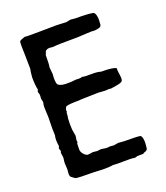

<svg xmlns="http://www.w3.org/2000/svg" viewBox="-122 -741 708 818"><g transform="rotate(-20 231.5 -332.5)"><path d="M139 -213 144 -183Q144 -181 142.5 -174.5Q141 -168 141 -165L142 -158Q142 -152 139 -151Q139 -145 138.5 -132Q138 -119 139 -116Q146 -98 161 -91Q164 -89 175.5 -91Q187 -93 189 -93Q192 -93 198.5 -92Q205 -91 208 -91Q211 -91 217 -92Q223 -93 226 -93Q230 -93 236 -91.5Q242 -90 246 -90Q250 -89 257.5 -90Q265 -91 267 -91Q269 -91 276 -90Q283 -89 286 -90Q289 -90 295 -91.5Q301 -93 304 -93Q308 -93 317 -92Q326 -91 330 -91Q392 -91 404 -88Q417 -75 410 -28Q408 -20 393 -16Q391 -13 386 -12.5Q381 -12 376 -12.5Q371 -13 366 -12Q362 -13 357 -11Q352 -9 349 -9Q333 -12 301 -11Q269 -10 251 -12Q238 -9 207 -9Q199 -9 183 -10Q167 -11 159 -11Q94 -11 82 -14Q79 -15 63 -28Q61 -32 60.5 -37.5Q60 -43 61 -50Q62 -57 62 -61Q59 -91 62 -105Q62 -107 62.5 -110.5Q63 -114 63 -115Q62 -118 61.5 -126Q61 -134 60 -137Q65 -144 59 -154Q58 -158 60 -161.5Q62 -165 62 -168Q57 -196 62 -216Q60 -241 62 -298Q62 -305 61 -319.5Q60 -334 60 -344.5Q60 -355 63 -364Q63 -369 61 -375.5Q59 -382 60 -388Q62 -402 57 -411Q56 -415 58 -419Q60 -423 60 -425Q55 -444 55 -481Q57 -507 60 -518Q60 -527 59.5 -548Q59 -569 59 -580Q57 -632 59 -641Q61 -645 65.5 -647Q70 -649 76 -651Q82 -653 85 -654Q86 -652 156 -653Q226 -654 227 -654Q235 -654 249.5 -653Q264 -652 271 -652Q275 -652 282.5 -654Q290 -656 292 -656Q296 -656 303 -655Q310 -654 314 -654Q375 -654 396 -649Q410 -636 405 -592Q404 -586 399.5 -583Q395 -580 384 -578.5Q373 -577 371 -577Q364 -579 334 -577Q304 -575 297 -575Q200 -575 182 -572Q159 -576 152 -569Q148 -568 146 -560.5Q144 -553 142 -551Q142 -504 139 -496Q142 -466 142 -465Q139 -430 145 -417Q155 -406 181.5 -405.5Q208 -405 227 -408Q231 -408 237 -407.5Q243 -407 247 -407.5Q251 -408 254 -410Q266 -407 296 -407.5Q326 -408 339 -403Q395 -403 407 -394Q406 -385 409.5 -362.5Q413 -340 407 -334Q400 -328 379.5 -325Q359 -322 355 -321Q351 -322 346.5 -322Q342 -322 336 -321.5Q330 -321 327 -321Q321 -321 311.5 -322Q302 -323 297 -323Q275 -323 219 -321Q218 -321 214 -320.5Q210 -320 208 -320Q161 -320 150 -315Q141 -304 144 -293Q141 -290 141 -279.5Q141 -269 139 -266Q137 -238 139 -213Z"/></g></svg>

Font: FuturaRenner
Style: Regular
Weight: 400
Designer: Bastien Sozeau
Foundry: NBR — Bastien Sozeau
Version: Version 2.001;PS 002.001;hotconv 1.0.88;makeotf.lib2.5.64775